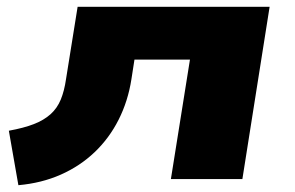

<svg xmlns="http://www.w3.org/2000/svg" viewBox="-20 -526 866 564"><path d="M34 18 6 -142Q50 -150 79.5 -161.5Q109 -173 128.5 -190.5Q148 -208 158.5 -233.5Q169 -259 174 -294L208 -506H772L692 0H482L538 -351H375L366 -293Q356 -229 328.5 -174.5Q301 -120 258 -79Q215 -38 158.5 -13Q102 12 34 18Z"/></svg>

Font: Nunito Sans 7pt Expanded Black
Style: Italic
Weight: 900
Width: 7
Italic angle: -9°
Designer: Vernon Adams
Foundry: Vernon Adams
Version: Version 3.101;gftools[0.9.27]